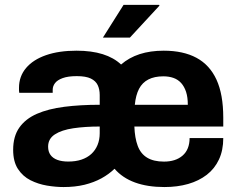

<svg xmlns="http://www.w3.org/2000/svg" viewBox="-20 -743 960 775"><path d="M236.4 12Q204.8 12 169.4 6.1Q134.1 0.1 103 -15.5Q72 -31.2 52.5 -60.9Q33.1 -90.6 33.1 -138.2Q33.1 -192.6 58 -228Q82.9 -263.4 129 -283.6Q175.1 -303.7 239.6 -311.9Q304.1 -320.1 382.5 -320.1V-359.4Q382.5 -382.2 374.5 -399.2Q366.6 -416.2 346.6 -426Q326.6 -435.7 289.9 -435.7Q254.7 -435.7 233.1 -427.8Q211.4 -419.9 202.1 -407.5Q192.7 -395.2 192.7 -380.3V-368.5H57.7Q56.7 -373.3 56.7 -377.8Q56.7 -382.4 56.7 -388.7Q56.7 -434.6 85.1 -468.4Q113.5 -502.1 165.6 -520.3Q217.7 -538.4 288.9 -538.4Q349.6 -538.4 394.6 -524.3Q439.5 -510.2 468.7 -482.6Q500.8 -510.5 543.7 -524.5Q586.7 -538.4 640.8 -538.4Q719.6 -538.4 773 -509.7Q826.4 -481 853.8 -421.6Q881.2 -362.1 881.2 -267.9V-232.3H522.4Q524 -186.2 535.9 -154.3Q547.7 -122.4 573.9 -106.6Q600.1 -90.7 641.9 -90.7Q665.1 -90.7 684 -96.7Q702.8 -102.7 716.8 -114.8Q730.9 -126.9 738.1 -144.8Q745.3 -162.7 745.3 -185.7H881.2Q881.2 -136.4 863.8 -99.2Q846.4 -62 814.6 -37.4Q782.8 -12.9 739.4 -0.4Q696.1 12 643.4 12Q575.4 12 524.9 -6.4Q474.4 -24.8 442.3 -61.8Q419.6 -39.7 389.5 -23.2Q359.3 -6.7 321.4 2.7Q283.4 12 236.4 12ZM255.5 -90.9Q285.5 -90.9 308.8 -98.7Q332.2 -106.6 348.6 -121.5Q364.9 -136.5 373.7 -157.8Q382.5 -179.2 382.5 -205.3V-232.3Q323.5 -232.3 276 -225.3Q228.6 -218.3 201.4 -200.5Q174.2 -182.8 174.2 -151Q174.2 -131 183.8 -117.7Q193.4 -104.3 211.7 -97.6Q229.9 -90.9 255.5 -90.9ZM524.2 -320.1H738.1Q738.1 -350.5 731.1 -372.1Q724 -393.7 711.2 -407.9Q698.3 -422.1 680.1 -428.5Q661.8 -434.9 639.5 -434.9Q603.4 -434.9 579 -422.3Q554.5 -409.8 541.2 -384.4Q528 -359 524.2 -320.1ZM395.4 -591.2 478.8 -723.4H622.4L623.6 -720.2L504.3 -591.2Z"/></svg>

Font: Archivo SemiBold
Style: Regular
Weight: 600
Designer: Hector Gatti
Foundry: Omnibus-Type
Version: Version 2.001